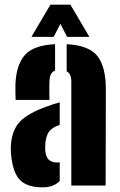

<svg xmlns="http://www.w3.org/2000/svg" viewBox="-20 -800 516 828"><path d="M47.5 -369Q47 -374.5 46.5 -397Q46 -419.5 46.5 -436Q50 -521 87.5 -563Q125 -605 217.5 -609.5V-495.5Q195.5 -488 193.5 -453Q193 -446 192.8 -429.2Q192.5 -412.5 192.8 -395.2Q193 -378 193.5 -369ZM287.5 0V-448Q287.5 -482.5 267.5 -492.5V-609.5Q364 -604.5 400.5 -557.8Q437 -511 436.5 -412L435.5 0ZM27.5 -136Q25.5 -158 27.5 -180Q33 -241.5 67.2 -276.8Q101.5 -312 182.5 -341Q197 -346.5 210.5 -350.8Q224 -355 237.5 -358.5V-261.5Q233.5 -260 229.5 -258.2Q225.5 -256.5 221.5 -255Q195.5 -243 186.2 -223.5Q177 -204 175.5 -180Q174 -162 175.5 -148Q180 -99 226.5 -99Q230.5 -99 237.5 -100V-19.5Q211.5 8 163.5 8Q97 8 65.8 -24.2Q34.5 -56.5 27.5 -136ZM115.5 -641 197.5 -780H283.5L365.5 -641H269.5L240.5 -697L211.5 -641Z"/></svg>

Font: Big Shoulders Stencil Display Black
Style: Regular
Weight: 900
Designer: Patric King
Foundry: XO Type Co
Version: Version 1.000